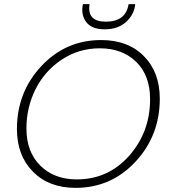

<svg xmlns="http://www.w3.org/2000/svg" viewBox="-20 -902 830 930"><path d="M754 -424Q754 -245 636 -118.5Q518 8 346 8Q217 8 139.5 -70.5Q62 -149 62 -277Q62 -455 180 -581.5Q298 -708 470 -708Q600 -708 677 -630Q754 -552 754 -424ZM108 -280Q108 -166 175.5 -99.5Q243 -33 352 -33Q504 -33 605.5 -147.5Q707 -262 707 -422Q707 -536 640 -602Q573 -668 463 -668Q362 -668 279.5 -613.5Q197 -559 152.5 -470.5Q108 -382 108 -280ZM634 -873Q626 -826 587.5 -793Q549 -760 487 -760Q426 -760 399.5 -793Q373 -826 380 -873L382 -882H414Q400 -797 493 -797Q589 -797 603 -882H635Z"/></svg>

Font: Poppins ExtraLight
Style: Italic
Weight: 275
Italic angle: -10°
Designer: Ninad Kale (Devanagari), Jonny Pinhorn (Latin)
Foundry: Indian Type Foundry
Version: Version 3.200;PS 1.000;hotconv 16.6.54;makeotf.lib2.5.65590